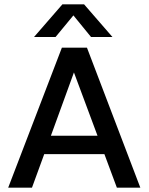

<svg xmlns="http://www.w3.org/2000/svg" viewBox="-20 -872 690 892"><path d="M270 -852H370.5L502.5 -700H403L321 -800.5L238 -700H138ZM632 0H523L465 -156H185.5L128.5 0H18L267.5 -650.5H384ZM323.5 -535.5 216.5 -241.5H433Z"/></svg>

Font: Overused Grotesk Medium
Style: Regular
Weight: 525
Version: Version 0.004